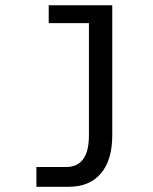

<svg xmlns="http://www.w3.org/2000/svg" viewBox="-20 -511 590 739"><path d="M322.3 -421.9H167.5V-490.7H412.1V9.8Q412.1 105 368.4 156.5Q324.7 208 244.1 208H120.1V131.8H234.4Q278.3 131.8 300.3 101.3Q322.3 70.8 322.3 9.8Z"/></svg>

Font: Code New Roman
Style: Regular
Weight: 400
Monospace: yes
Designer: Sam Radian
Foundry: Code New Roman
Version: Version 2.00 November 29, 2014